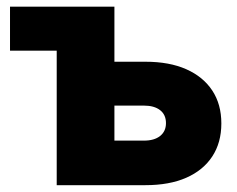

<svg xmlns="http://www.w3.org/2000/svg" viewBox="-20 -542 695 562"><path d="M9.3 -393.6V-522.5H203.1V-393.6ZM249 -361.3H405.8Q475.6 -361.3 525.1 -339.4Q574.7 -317.4 601.3 -277.1Q627.9 -236.8 627.9 -180.7Q627.9 -124.5 601.3 -84Q574.7 -43.5 525.1 -21.7Q475.6 0 405.8 0H146V-522.5H314.9V-130.4H401.4Q431.6 -130.4 448.7 -144Q465.8 -157.7 465.8 -181.6Q465.8 -206.1 448.7 -219.5Q431.6 -232.9 401.4 -232.9H249Z"/></svg>

Font: Inter 28pt ExtraBold
Style: Regular
Weight: 800
Designer: Rasmus Andersson
Foundry: rsms
Version: Version 4.001;git-66647c0bb